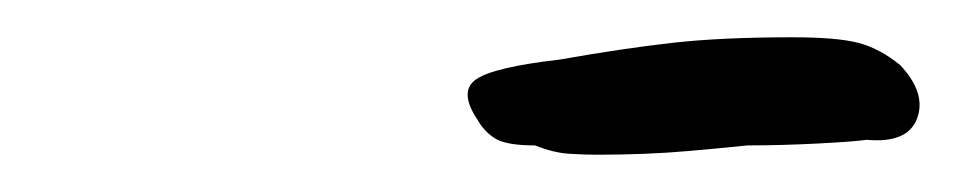

<svg xmlns="http://www.w3.org/2000/svg" viewBox="-20 -541 513 103"><path d="M300 -458Q294 -458 285.5 -458.5Q277 -459 267 -463Q252 -463 246 -466.5Q240 -470 236 -477Q226 -492 235.5 -498.5Q245 -505 280 -509Q314 -515 340.5 -518Q367 -521 405 -521Q429 -521 440.5 -518Q452 -515 463 -506Q477 -491 472 -477.5Q467 -464 445 -466Q438 -465 418.5 -464Q399 -463 381 -463Q372 -462 349.5 -460Q327 -458 300 -458Z"/></svg>

Font: Caveat Medium
Style: Regular
Weight: 500
Designer: Pablo Impallari
Foundry: Pablo Impallari
Version: Version 2.000